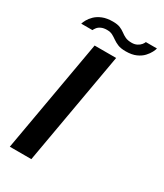

<svg xmlns="http://www.w3.org/2000/svg" viewBox="-183 -796 741 869"><g transform="rotate(30 187.0 -362.0)"><path d="M20 0H132.5L236 -588.5H123.5ZM258 -636Q290 -636 311.8 -645.8Q333.5 -655.5 346.5 -669.8Q359.5 -684 366.2 -697.2Q373 -710.5 374.5 -718H316.5Q314.5 -712 307.8 -703.5Q301 -695 289.2 -689Q277.5 -683 262 -683Q241.5 -683 228.5 -689.2Q215.5 -695.5 204.8 -703.8Q194 -712 179.8 -718Q165.5 -724 141.5 -724Q110 -724 88 -715Q66 -706 52.2 -692.5Q38.5 -679 31.2 -665.8Q24 -652.5 21.5 -644H80Q82.5 -650 89 -658.5Q95.5 -667 107.8 -672.5Q120 -678 137 -678Q154.5 -678 166.2 -671.8Q178 -665.5 189.5 -657.2Q201 -649 216.5 -642.5Q232 -636 258 -636Z"/></g></svg>

Font: Anybody Expanded
Style: Italic
Weight: 400
Width: 7
Italic angle: -10°
Version: Version 1.113;gftools[0.9.25]